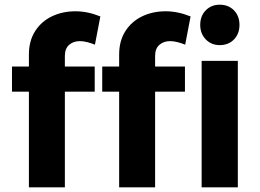

<svg xmlns="http://www.w3.org/2000/svg" viewBox="-20 -797 1105 817"><path d="M256 -559V-514H383V-407H256V0H103V-407H31V-514H103V-565Q103 -623 129.5 -664.5Q156 -706 201 -727.5Q246 -749 301 -749Q353 -749 407 -727L384 -607Q369 -613 352 -617.5Q335 -622 320 -622Q292 -622 274 -606Q256 -590 256 -559ZM640 -559V-514H767V-407H640V0H487V-407H415V-514H487V-565Q487 -623 513.5 -664.5Q540 -706 585 -727.5Q630 -749 685 -749Q737 -749 791 -727L768 -607Q753 -613 736 -617.5Q719 -622 704 -622Q676 -622 658 -606Q640 -590 640 -559ZM838 -538H992V0H838ZM915 -605Q879 -605 855.5 -629.5Q832 -654 832 -691Q832 -729 855.5 -753Q879 -777 915 -777Q952 -777 975.5 -753Q999 -729 999 -691Q999 -653 975.5 -629Q952 -605 915 -605Z"/></svg>

Font: Argentum Sans SemiBold
Style: Regular
Weight: 600
Designer: Julieta Ulanovsky (Modified by Cristiano Sobral)
Foundry: Julieta Ulanovsky
Version: Version 5.001;November 22, 2018;FontCreator 11.5.0.2425 64-b